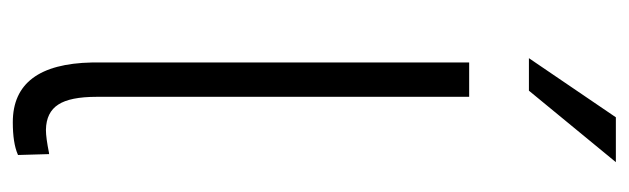

<svg xmlns="http://www.w3.org/2000/svg" viewBox="-364 -618 992 303"><g transform="rotate(90 131.5 -466.0)"><path d="M132.3 -710.9V-123Q132.3 -81.1 144.5 -62.5Q156.7 -43.5 184.1 -43Q184.6 -43 185.1 -43Q196.8 -43 221.2 -47.9H222.7L224.1 1L223.1 1.5Q205.1 9.3 172.4 9.3Q80.6 9.3 78.1 -115.7V-710.9ZM164.6 -942.4H235.4L122.6 -805.2H71.3Z"/></g></svg>

Font: MAUL Condensed Light
Style: Light
Weight: 300
Designer: MAUL
Version: Version 2.137; 2017; ttfautohint (v1.8.3)